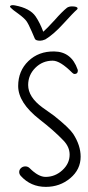

<svg xmlns="http://www.w3.org/2000/svg" viewBox="-20 -728 345 750"><path d="M51 -392Q51 -327 134 -262Q192 -217 228 -179Q252 -154 252 -124Q252 -89 223.5 -63Q195 -37 158 -37Q130 -37 96 -71Q89 -78 79 -78Q69 -78 62 -71.5Q55 -65 55 -56Q55 -48 61 -41Q100 2 159 2Q214 2 254.5 -32Q295 -66 295 -116Q295 -160 266 -205Q249 -230 191 -276Q154 -303 146 -308Q90 -349 90 -396Q90 -435 118 -463Q146 -491 186 -491Q215 -491 262 -444Q267 -439 271 -439Q284 -439 284 -452Q284 -455 283 -457Q259 -526 192 -527Q131 -528 91 -489.5Q51 -451 51 -392ZM283 -695Q283 -703 261 -703Q250 -703 242 -698Q222 -682 194 -650Q162 -615 149 -604Q136 -639 119 -664Q97 -696 38 -707Q22 -710 19 -703Q19 -701 20 -700Q30 -689 52 -674Q75 -657 83 -646Q91 -635 104 -605Q116 -578 116 -577Q119 -569 137 -569Q145 -569 157 -574Q190 -594 228 -636Q267 -679 281 -691Q283 -693 283 -695Z"/></svg>

Font: Neythal
Style: Regular
Weight: 400
Designer: Tharique Azeez
Foundry: Tharique Azeez
Version: Version 0.44